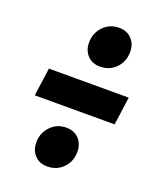

<svg xmlns="http://www.w3.org/2000/svg" viewBox="-127 -748 694 834"><g transform="rotate(20 219.5 -331.5)"><path d="M111 -77Q111 -121 140 -151.5Q169 -182 213 -182Q250 -182 271.5 -158.5Q293 -135 293 -99Q293 -55 264 -25Q235 5 191 5Q154 5 132.5 -18.5Q111 -42 111 -77ZM178 -563Q178 -607 207 -637.5Q236 -668 280 -668Q317 -668 338.5 -644.5Q360 -621 360 -585Q360 -541 331 -511Q302 -481 258 -481Q221 -481 199.5 -504.5Q178 -528 178 -563ZM35 -267 53 -397H422L404 -267Z"/></g></svg>

Font: Fira Sans Extra Condensed ExtraBold
Style: Italic
Weight: 800
Width: 3
Italic angle: -8°
Designer: Carrois Corporate & Edenspiekermann AG
Foundry: Carrois Corporate GbR & Edenspiekermann AG
Version: Version 4.203